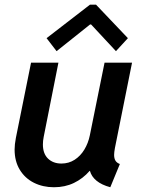

<svg xmlns="http://www.w3.org/2000/svg" viewBox="-20 -787 602 815"><path d="M42 -152.3Q42 -173.8 47.4 -201.7L111.8 -521H228L165.5 -206.1Q162.1 -189.5 162.1 -173.8Q162.1 -134.8 183.8 -113.8Q205.6 -92.8 240.7 -92.8Q272 -92.8 296.9 -108.9Q321.8 -125 338.1 -152.1Q354.5 -179.2 361.3 -212.4L423.8 -521H540.5L467.8 -158.7Q464.4 -140.1 464.4 -129.4Q464.4 -114.7 470 -105.2Q475.6 -95.7 488.8 -90.8L448.2 7.8Q411.6 -2 389.9 -19.8Q368.2 -37.6 361.8 -61.5H360.4Q332 -28.8 293.9 -10.5Q255.9 7.8 209 7.8Q162.1 7.8 124 -11.2Q85.9 -30.3 64 -66.4Q42 -102.5 42 -152.3ZM177.7 -625 361.8 -767.1H387.7L522.9 -625L472.2 -569.8L366.7 -683.1H362.3L220.2 -569.8Z"/></svg>

Font: Reddit Sans Fudge SmBold Italic
Style: Regular
Weight: 600
Italic angle: -11.25°
Designer: Stephen Hutchings
Version: Version 1.013